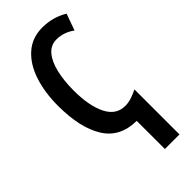

<svg xmlns="http://www.w3.org/2000/svg" viewBox="-297 -777 1061 1061"><g transform="rotate(-45 233.0 -247.0)"><path d="M291 -724Q372 -724 440 -683L405 -586Q384 -602 357 -612Q330 -622 299 -622Q254 -622 224.5 -586.5Q195 -551 181 -490.5Q167 -430 167 -356Q167 -235 202.5 -164Q238 -93 309 -93Q334 -93 358.5 -101Q383 -109 409 -122V230H295V10Q166 9 106 -88Q46 -185 46 -357Q46 -460 73.5 -543.5Q101 -627 156 -675.5Q211 -724 291 -724Z"/></g></svg>

Font: Noto Sans ExtraCondensed SemiBold
Style: Regular
Weight: 600
Width: 2
Designer: Monotype Design Team
Foundry: Monotype Imaging Inc.
Version: Version 2.013; ttfautohint (v1.8.4.7-5d5b)